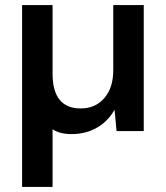

<svg xmlns="http://www.w3.org/2000/svg" viewBox="-20 -516 653 756"><path d="M67 220V-496H187V-226Q187 -89 298 -89Q355 -89 390.5 -129.5Q426 -170 426 -240V-496H546V0H439L431 -84Q406 -39 362 -13.5Q318 12 261 12Q216 12 187 -7V220Z"/></svg>

Font: AWOL-DM SemiBold
Style: Regular
Weight: 600
Designer: Colophon Foundry, Jonny Pinhorn, Mikhail Sharanda
Foundry: Colophon Foundry
Version: Version 1.000;Glyphs 3.2.3 (3260)